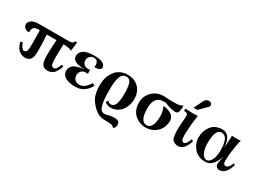

<svg xmlns="http://www.w3.org/2000/svg" viewBox="-41 -1565 3551 2641"><g transform="rotate(30 1735.0 -244.5)"><path d="M748 -142Q736 -102 719 -72Q702 -42 689 -27Q676 -12 656.5 -2Q637 8 630 9.5Q623 11 609 14Q582 21 545 9Q508 -3 492 -41Q478 -74 476 -130.5Q474 -187 477 -246Q478 -287 482 -344.5Q486 -402 486 -410L331 -411Q338 -318 339 -246Q342 -187 340.5 -130.5Q339 -74 325 -41Q309 -3 271.5 9Q234 21 208 14Q206 14 203 13Q185 9 172.5 4.5Q160 0 138 -15Q116 -30 97 -62Q78 -94 64 -142L97 -155Q112 -112 132.5 -85Q153 -58 168 -59Q202 -60 212.5 -87.5Q223 -115 222 -198L220 -411Q213 -413 201.5 -414Q190 -415 164.5 -410.5Q139 -406 125 -390Q117 -382 112.5 -371Q108 -360 107 -352.5Q106 -345 105.5 -332Q105 -319 104 -314Q48 -311 22 -353Q-3 -393 26 -433Q55 -473 129 -482Q137 -484 266.5 -483.5Q396 -483 408 -483Q456 -484 641 -484Q712 -484 712 -523L747 -524Q746 -515 744.5 -500.5Q743 -486 739.5 -455Q736 -424 733.5 -403.5Q731 -383 731 -384Q711 -396 677.5 -402Q644 -408 621 -408L598 -409Q595 -304 593 -198Q593 -113 604 -85Q615 -57 648 -58Q686 -60 719 -155Z M1252 -131Q1229 -77 1178.5 -35.5Q1128 6 1068 13Q1050 14 1020 16Q990 18 953.5 10.5Q917 3 885.5 -9Q854 -21 832.5 -48.5Q811 -76 811 -114Q811 -154 832.5 -182.5Q854 -211 890 -225Q926 -239 958.5 -245.5Q991 -252 1027 -254Q832 -257 825 -348Q820 -409 872.5 -447.5Q925 -486 1039 -487Q1127 -488 1175.5 -465Q1224 -442 1223 -398Q1222 -370 1188 -358Q1154 -346 1123 -352Q1131 -404 1111 -434.5Q1091 -465 1039 -458Q1003 -452 982 -421.5Q961 -391 970 -348Q978 -308 1021 -291Q1031 -287 1048.5 -286Q1066 -285 1078 -286H1091V-285V-284V-283V-282V-281V-280V-279V-278V-277V-276V-275V-274V-273V-271V-270V-269V-268V-267V-265V-264V-263V-261V-260V-258V-257V-255V-254V-252V-251V-249V-247V-246V-244V-243V-241V-239V-237V-236V-234V-224L1079 -225Q1067 -226 1050 -225.5Q1033 -225 1022 -221Q990 -209 974.5 -178Q959 -147 965 -114Q971 -72 1001 -52.5Q1031 -33 1071 -36Q1119 -39 1158.5 -77.5Q1198 -116 1212 -147Z M1819 -246Q1820 -184 1796 -123.5Q1772 -63 1728 -26Q1686 10 1627 19.5Q1568 29 1537 12Q1507 -2 1499 -15L1521 -46Q1539 -21 1565 -19Q1657 -9 1664 -201Q1667 -331 1648 -394Q1629 -457 1572 -457Q1536 -457 1512 -435Q1488 -413 1476.5 -369.5Q1465 -326 1461 -275.5Q1457 -225 1459 -155Q1459 -154 1459 -131.5Q1459 -109 1460 -91.5Q1461 -74 1463 -44.5Q1465 -15 1469.5 8.5Q1474 32 1480.5 57Q1487 82 1497.5 100.5Q1508 119 1522 128Q1534 136 1552.5 137.5Q1571 139 1585.5 136Q1600 133 1620 127.5Q1640 122 1647 121Q1731 106 1773 129Q1788 137 1793.5 162.5Q1799 188 1790 213.5Q1781 239 1760 247Q1754 231 1729 220Q1705 210 1658 211Q1611 212 1590 210Q1541 204 1511 190Q1481 176 1450 150Q1418 124 1382.5 79Q1347 34 1331 -16Q1298 -124 1316 -249Q1322 -291 1340 -331Q1358 -371 1388.5 -408Q1419 -445 1468.5 -467.5Q1518 -490 1579 -489Q1684 -489 1750 -423Q1816 -357 1819 -246Z M2448 -508Q2447 -503 2449 -477Q2451 -451 2442.5 -416.5Q2434 -382 2415 -376Q2374 -362 2267 -398Q2258 -401 2244 -407Q2230 -413 2220.5 -415.5Q2211 -418 2197 -418Q2112 -420 2073 -367.5Q2034 -315 2036 -218Q2038 -16 2144 -16Q2194 -16 2220 -69Q2246 -122 2246 -218Q2247 -288 2213 -362Q2235 -362 2264 -355Q2293 -348 2324 -333Q2355 -318 2375 -289Q2395 -260 2394 -223Q2389 -113 2318.5 -47.5Q2248 18 2147 18Q2045 18 1972 -47Q1899 -112 1897 -232Q1895 -334 1968 -409.5Q2041 -485 2164 -482Q2165 -482 2200.5 -479.5Q2236 -477 2268 -476.5Q2300 -476 2339.5 -477Q2379 -478 2408.5 -486Q2438 -494 2448 -508Z M2772 -696Q2773 -688 2770 -680Q2767 -672 2763.5 -668Q2760 -664 2750.5 -655Q2741 -646 2739 -644L2644 -548H2583L2655 -695Q2667 -721 2702 -733Q2721 -740 2744 -731.5Q2767 -723 2772 -696ZM2808 -146Q2796 -105 2780 -75Q2764 -45 2751.5 -29.5Q2739 -14 2722.5 -3.5Q2706 7 2698 9.5Q2690 12 2678 14Q2651 21 2611 7Q2571 -7 2558 -44Q2536 -113 2544 -248Q2545 -268 2548 -302.5Q2551 -337 2552.5 -358Q2554 -379 2553.5 -399Q2553 -419 2549 -426Q2537 -446 2492 -446V-483Q2505 -480 2579 -477.5Q2653 -475 2690 -480Q2670 -349 2663 -198Q2661 -172 2662.5 -147Q2664 -122 2667.5 -103Q2671 -84 2681.5 -72.5Q2692 -61 2708 -62Q2746 -64 2779 -158Z M3470 -149Q3427 -1 3342 15Q3332 18 3318.5 19Q3305 20 3287.5 12Q3270 4 3260 -15Q3255 -26 3254 -40.5Q3253 -55 3257.5 -79.5Q3262 -104 3266.5 -121Q3271 -138 3281 -176Q3264 -132 3249.5 -104.5Q3235 -77 3212 -46Q3189 -15 3158 0.5Q3127 16 3088 16Q3036 16 2993 -1.5Q2950 -19 2923.5 -46Q2897 -73 2879 -106.5Q2861 -140 2853.5 -170Q2846 -200 2846 -225Q2846 -329 2900 -404.5Q2954 -480 3059 -488Q3141 -494 3180.5 -439Q3220 -384 3224 -277L3234 -479Q3251 -476 3294.5 -475Q3338 -474 3373 -480Q3361 -450 3343 -332.5Q3325 -215 3326 -158V-143Q3325 -128 3326 -121.5Q3327 -115 3329.5 -102.5Q3332 -90 3340 -83Q3348 -76 3360 -73Q3384 -67 3410 -98Q3436 -129 3442 -161ZM3199 -223Q3199 -255 3197 -282Q3195 -309 3187.5 -342Q3180 -375 3168 -397.5Q3156 -420 3133 -434Q3110 -448 3079 -445Q2991 -433 2993 -213Q2994 -127 3023 -70.5Q3052 -14 3097 -14Q3137 -14 3168 -69Q3199 -124 3199 -223Z"/></g></svg>

Font: GFS Artemisia
Style: Bold
Weight: 700
Designer: Designed by Takis Katsoulidis.
Foundry: Designed by Takis Katsoulidis.
Version: Version 1.0